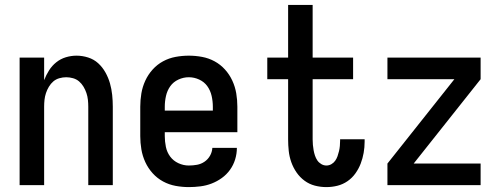

<svg xmlns="http://www.w3.org/2000/svg" viewBox="-20 -755 2040 783"><path d="M60 0V-520H160V-428Q168 -449 180 -468Q192 -487 209.5 -501Q227 -515 248.5 -521.5Q270 -528 292 -528Q316 -528 339.5 -520.5Q363 -513 380.5 -497Q398 -481 410 -459.5Q422 -438 428.5 -415Q435 -392 437.5 -368Q440 -344 440 -320V0H340V-320Q340 -334 338.5 -348Q337 -362 332.5 -375.5Q328 -389 320.5 -401.5Q313 -414 302.5 -423Q292 -432 278 -436Q264 -440 250 -440Q236 -440 222 -436Q208 -432 197.5 -423Q187 -414 179.5 -401.5Q172 -389 167.5 -375.5Q163 -362 161.5 -348Q160 -334 160 -320V0Z M750 8Q723 8 696 3Q669 -2 645 -15Q621 -28 602.5 -48.5Q584 -69 572.5 -94Q561 -119 556.5 -146Q552 -173 552 -200V-320Q552 -347 556.5 -374Q561 -401 572.5 -426Q584 -451 602.5 -471.5Q621 -492 645 -505Q669 -518 696 -523Q723 -528 750 -528Q777 -528 804 -523Q831 -518 855 -505Q879 -492 897.5 -471.5Q916 -451 927.5 -426Q939 -401 943.5 -374Q948 -347 948 -320V-216H652V-200Q652 -178 656.5 -156Q661 -134 674 -116.5Q687 -99 707.5 -89.5Q728 -80 750 -80Q767 -80 783.5 -83Q800 -86 814 -95.5Q828 -105 836.5 -120Q845 -135 846 -152H946Q946 -128 939 -105Q932 -82 918 -62.5Q904 -43 884.5 -29Q865 -15 843 -6.5Q821 2 797 5Q773 8 750 8ZM848 -304V-320Q848 -342 843 -364Q838 -386 825.5 -403.5Q813 -421 792.5 -430.5Q772 -440 750 -440Q728 -440 707.5 -430.5Q687 -421 674.5 -403.5Q662 -386 657 -364Q652 -342 652 -320V-304Z M1311 8Q1287 8 1264 2Q1241 -4 1222 -18Q1203 -32 1189.5 -51.5Q1176 -71 1168 -93.5Q1160 -116 1157.5 -139.5Q1155 -163 1155 -186V-432H1070V-520H1155V-735H1255V-520H1420V-432H1255V-186Q1255 -175 1256 -164Q1257 -153 1259 -142Q1261 -131 1264.5 -120.5Q1268 -110 1274 -101Q1280 -92 1290 -86Q1300 -80 1311 -80Q1322 -80 1331.5 -85.5Q1341 -91 1347 -99.5Q1353 -108 1356.5 -118Q1360 -128 1362.5 -138.5Q1365 -149 1366 -160Q1367 -171 1367 -181V-187H1467V-177Q1467 -154 1463 -131.5Q1459 -109 1451 -88Q1443 -67 1429.5 -48Q1416 -29 1397 -16Q1378 -3 1356 2.5Q1334 8 1311 8Z M1560 0V-88L1833 -432H1560V-520H1940V-432L1667 -88H1940V0Z"/></svg>

Font: Iosevka Semibold
Style: Regular
Weight: 600
Monospace: yes
Designer: Belleve Invis
Foundry: Belleve Invis
Version: Version 33.2.3; ttfautohint (v1.8.4)